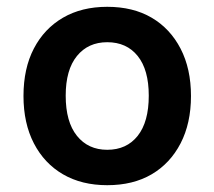

<svg xmlns="http://www.w3.org/2000/svg" viewBox="-20 -534 629 564"><path d="M295 10Q220 10 165 -22Q110 -54 79.5 -113Q49 -172 49 -252Q49 -333 79.5 -391.5Q110 -450 165 -482Q220 -514 295 -514Q371 -514 425.5 -482Q480 -450 510.5 -391Q541 -332 541 -252Q541 -172 510.5 -113Q480 -54 425.5 -22Q371 10 295 10ZM295 -94Q352 -94 384.5 -135Q417 -176 417 -253Q417 -329 384.5 -369.5Q352 -410 295 -410Q239 -410 206 -369.5Q173 -329 173 -253Q173 -176 206 -135Q239 -94 295 -94Z"/></svg>

Font: Nunitoga
Style: Bold
Weight: 700
Designer: Vernon Adams
Foundry: Vernon Adams
Version: Version 1.0